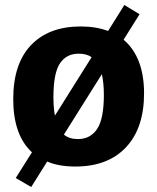

<svg xmlns="http://www.w3.org/2000/svg" viewBox="-20 -654 628 769"><path d="M557 -280Q557 -141 484.5 -64Q412 13 282 13Q215 13 169 -7L105 95L43 59L108 -44Q33 -113 33 -257Q33 -399 104.5 -473.5Q176 -548 303 -548Q365 -548 413 -530L478 -634L539 -597L475 -495Q557 -425 557 -280ZM200 -191 347 -425Q327 -439 295 -439Q246 -439 220 -400Q194 -361 194 -265Q194 -221 200 -191ZM396 -274Q396 -320 388 -357L236 -115Q257 -97 292 -97Q342 -97 369 -137.5Q396 -178 396 -274Z"/></svg>

Font: Bitter Pro OGT
Style: Bold
Weight: 700
Designer: Sol Matas, and Bitter project Authors
Foundry: Sol Matas
Version: Version 2.110